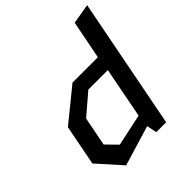

<svg xmlns="http://www.w3.org/2000/svg" viewBox="-209 -906 1059 1059"><g transform="rotate(-45 320.0 -376.5)"><path d="M414.5 0H491.5L640 -765L523 -745L479 -520H281L89 -364L43 -127L167.5 12L402.5 -59ZM161 -157 194 -327 315.5 -431H467.5L410 -133.5L223.5 -93.5Z"/></g></svg>

Font: Monaspace Krypton Medium
Style: Italic
Weight: 500
Italic angle: -11°
Designer: Riley Cran & the Lettermatic Team
Foundry: Lettermatic
Version: Version 1.101 (Monaspace Krypton)